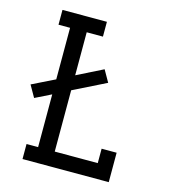

<svg xmlns="http://www.w3.org/2000/svg" viewBox="-109 -825 819 914"><g transform="rotate(15 300.0 -367.5)"><path d="M86 0V-74H143V-334L64 -295L31 -353L143 -408V-662H86V-735H305V-662H225V-450L353 -514L386 -456L225 -376V-74H437V-145H511V0Z"/></g></svg>

Font: Iosevka Etoile
Style: Regular
Weight: 400
Designer: Belleve Invis
Foundry: Belleve Invis
Version: Version 33.2.4